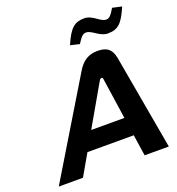

<svg xmlns="http://www.w3.org/2000/svg" viewBox="-155 -1016 1052 1141"><g transform="rotate(-20 370.5 -445.0)"><path d="M383 -599 21 0H174L251 -134H544L564 0H717L611 -599C601 -651 576 -679 513 -679C452 -679 414 -651 383 -599ZM317 -250 466 -509C471 -517 476 -520 480 -520C484 -520 488 -518 489 -509L527 -250ZM371 -766 429 -753C455 -795 467 -805 486 -805C523 -805 555 -755 608 -755C674 -755 702 -786 741 -877L682 -890C656 -846 644 -836 626 -836C588 -836 559 -888 504 -888C445 -888 412 -864 371 -766Z"/></g></svg>

Font: LT Wave Text Bold Italic
Style: Regular
Weight: 700
Designer: Daniel Lyons
Version: Version 2.5 (Glyphs App)